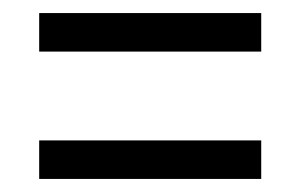

<svg xmlns="http://www.w3.org/2000/svg" viewBox="-20 -446 460 294"><path d="M40 -367V-426H380V-367ZM40 -172V-231H380V-172Z"/></svg>

Font: Ubuntu Sans Condensed
Style: Regular
Weight: 400
Width: 3
Designer: Dalton Maag Ltd
Foundry: Dalton Maag Ltd
Version: Version 1.006; ttfautohint (v1.8.4.7-5d5b)